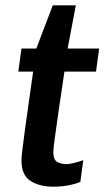

<svg xmlns="http://www.w3.org/2000/svg" viewBox="-20 -694 396 724"><path d="M183 10Q128 10 94.5 -12Q61 -34 61 -89Q61 -102 65 -135Q69 -168 75.5 -214.5Q82 -261 89.5 -315Q97 -369 105 -424H49L61 -511H117L179 -674H266L235 -511H354L342 -424H223Q211 -344 201.5 -279Q192 -214 186.5 -172.5Q181 -131 181 -121Q181 -91 196.5 -83Q212 -75 230 -75Q241 -75 261 -80Q281 -85 294 -90L283 -8Q271 -3 253.5 1.5Q236 6 217.5 8Q199 10 183 10Z"/></svg>

Font: Chivo Medium
Style: Italic
Weight: 500
Italic angle: -8.05°
Designer: Hector Gatti
Foundry: Omnibus-Type
Version: Version 2.002